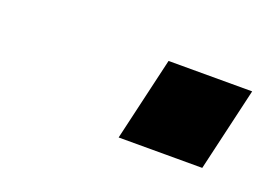

<svg xmlns="http://www.w3.org/2000/svg" viewBox="-39 -554 402 287"><g transform="rotate(20 162.5 -410.5)"><path d="M161 -344 192 -477H325L294 -344Z"/></g></svg>

Font: Coval
Style: ExtraBold Italic
Weight: 800
Foundry: Context Ltd
Version: Version 001.000